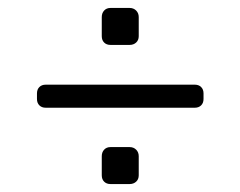

<svg xmlns="http://www.w3.org/2000/svg" viewBox="-20 -543 605 483"><path d="M258 -430Q248 -430 242 -436Q236 -442 236 -452V-500Q236 -510 242 -516.5Q248 -523 258 -523H306Q316 -523 322.5 -516.5Q329 -510 329 -500V-452Q329 -442 322.5 -436Q316 -430 306 -430ZM95 -272Q85 -272 79 -278Q73 -284 73 -294V-308Q73 -318 79 -324Q85 -330 95 -330H470Q480 -330 486 -324Q492 -318 492 -308V-294Q492 -284 486 -278Q480 -272 470 -272ZM258 -80Q248 -80 242 -86Q236 -92 236 -102V-150Q236 -160 242 -166.5Q248 -173 258 -173H306Q316 -173 322.5 -166.5Q329 -160 329 -150V-102Q329 -92 322.5 -86Q316 -80 306 -80Z"/></svg>

Font: Rubik AZ
Style: Regular
Weight: 300
Designer: Hubert and Fischer
Foundry: Hubert & Fischer
Version: Version 2.000